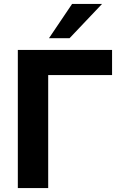

<svg xmlns="http://www.w3.org/2000/svg" viewBox="-20 -960 609 980"><path d="M71 0V-705H552V-577H226V0ZM230 -765 348 -940H501L335 -765Z"/></svg>

Font: Nunito Sans 12pt ExtraBold
Style: Regular
Weight: 800
Designer: Vernon Adams
Foundry: Vernon Adams
Version: Version 3.101;gftools[0.9.27]